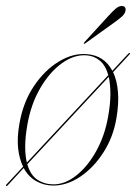

<svg xmlns="http://www.w3.org/2000/svg" viewBox="-37 -611 454 640"><path d="M-16 8.5Q-18.5 7 -16.5 5L40 -55.5Q27.5 -80.5 23.5 -116Q19.5 -151.5 27.5 -197.5Q40 -270.5 76.2 -324.2Q112.5 -378 159.8 -406.2Q207 -434.5 253 -430.5Q310.5 -426 337.5 -375L392 -433.5Q393.5 -435.5 395.5 -434Q397.5 -432.5 395.5 -430.5L340 -370.5Q353 -343.5 356.2 -304.5Q359.5 -265.5 351 -216.5Q340.5 -154 307.8 -103Q275 -52 230.8 -22.2Q186.5 7.5 140.5 7.5Q110 7.5 84 -7Q58 -21.5 42 -51L-12.5 8Q-14 10.5 -16 8.5ZM54 -194Q47 -153.5 47 -122.8Q47 -92 52.5 -69L324 -360.5Q315 -392.5 296.2 -408.5Q277.5 -424.5 252.5 -426.5Q211.5 -430 170.2 -400.8Q129 -371.5 97.5 -317.8Q66 -264 54 -194ZM141.5 3.5Q180.5 3.5 218.2 -26.8Q256 -57 284 -107.8Q312 -158.5 323 -220Q331 -263.5 331 -297Q331 -330.5 325.5 -355L54 -63.5Q64.5 -27 88 -11.8Q111.5 3.5 141.5 3.5ZM323.5 -557Q338 -573 348.5 -582Q359 -591 368.5 -591Q377 -591 380 -586Q383 -581 381 -574Q379 -564.5 369.5 -556Q360 -547.5 346 -537.5L248 -467Q244.5 -464 242.5 -466Q241.5 -467.5 245 -471Z"/></svg>

Font: Fraunces 144pt S000 Thin
Style: Italic
Weight: 100
Italic angle: -16°
Version: Version 1.000; ttfautohint (v1.8.3)